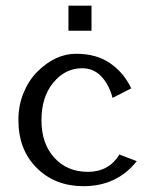

<svg xmlns="http://www.w3.org/2000/svg" viewBox="-20 -637 537 667"><path d="M43.9 0ZM217.8 -617.2H297.9V-530.3H217.8ZM455.1 -77.1Q386.2 9.8 270 9.8Q171.4 9.8 107.7 -53.5Q43.9 -116.7 43.9 -220.2Q43.9 -271 62 -314.9Q80.1 -358.4 109.4 -387.7Q172.4 -450.2 243.9 -450.2Q315.4 -450.2 362.8 -417.2Q410.2 -384.3 436 -330.1L371.1 -296.9Q358.4 -344.2 331.5 -372.1Q304.7 -399.9 265.1 -399.9Q206.5 -399.9 165.3 -350.1Q124 -300.3 124 -219.2Q124 -138.2 168.7 -89.1Q213.4 -40 285.6 -40Q357.9 -40 395 -100.1Z"/></svg>

Font: Pfennig
Style: Medium
Weight: 500
Version: Version 20120410 ; ttfautohint (v0.8)